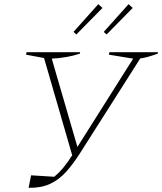

<svg xmlns="http://www.w3.org/2000/svg" viewBox="-20 -894 777 920"><path d="M117 6 129 -54 240 -47Q263 -66 283 -90Q303 -114 326 -150L191 -616L105 -632L107 -644H364L363 -637Q303 -617 228 -613L351 -190L618 -613L502 -632L504 -644H737L736 -637Q711 -628 692 -622.5Q673 -617 652 -614L366 -164Q332 -110 297.5 -71.5Q263 -33 220 -13Q177 7 117 6ZM451 -874 471 -856 346 -729 332 -741ZM596 -874 616 -856 491 -729 477 -741Z"/></svg>

Font: Piazzolla SC Thin
Style: Italic
Weight: 100
Italic angle: -11.3°
Designer: Juan Pablo del Peral
Foundry: Huerta Tipografica
Version: Version 1.330